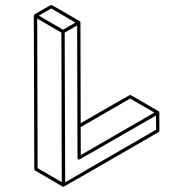

<svg xmlns="http://www.w3.org/2000/svg" viewBox="-20 -672 772 768"><path d="M233.9 75.2Q232.9 75.2 232.4 74.7H231.4V74.2H230.5L120.6 10.3Q117.2 8.3 117.2 4.4L115.2 -609.9H115.7Q115.7 -611.3 116.5 -612.8Q117.2 -614.3 150.4 -633.3Q183.6 -652.3 185.1 -652.3Q187 -652.3 242.9 -619.9Q298.8 -587.4 299.3 -586.9V-586.4H299.8V-585.9H300.3L300.8 -585V-584.5H301.3Q301.3 -583 301.8 -583V-582.5Q301.8 -380.9 302.7 -179.2Q499 -292.5 500.5 -292.5Q502.4 -292.5 558.3 -259.8Q614.3 -227.1 614.7 -226.6H615.2V-226.1H615.7V-225.6H616.2L617.2 -223.1L617.7 -149.4Q617.7 -145.5 614.3 -143.6Q235.8 75.2 233.9 75.2ZM303.2 -51.8 597.7 -221.7 500.5 -277.8 302.7 -163.6ZM227.1 56.6 225.6 -541.5 128.9 -597.7 130.4 0.5ZM232.4 -553.2 281.7 -581.5 185.1 -638.2 135.3 -609.4ZM240.7 57.1 604.5 -153.3 604 -210Q298.3 -33.7 296.4 -33.7Q290 -33.7 290 -40L288.6 -570.3L238.8 -541.5Z"/></svg>

Font: 3D Isometric
Style: Regular
Weight: 400
Designer: GGBotNet
Version: 1.10